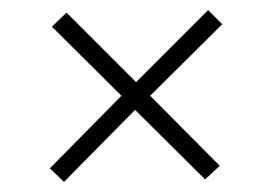

<svg xmlns="http://www.w3.org/2000/svg" viewBox="-20 -482 540 381"><path d="M107 -121 79 -148 221 -292 83 -429 112 -457 250 -319 393 -462 421 -434 278 -292 416 -153 387 -126 248 -264Z"/></svg>

Font: DM Sans 9pt ExtraLight
Style: Regular
Weight: 250
Version: Version 4.004;gftools[0.9.30]